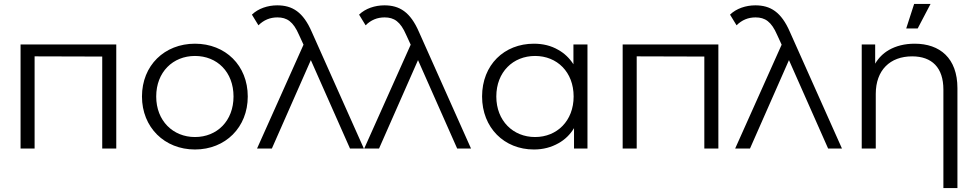

<svg xmlns="http://www.w3.org/2000/svg" viewBox="-20 -751 4955 971"><path d="M568 0V-526H84V0H155V-466L497 -465V0Z M966 5C1120 5 1233 -107 1233 -263C1233 -420 1120 -530 966 -530C812 -530 698 -420 698 -263C698 -107 812 5 966 5ZM966 -58C855 -58 770 -140 770 -263C770 -387 855 -468 966 -468C1078 -468 1161 -387 1161 -263C1161 -140 1078 -58 966 -58Z M1382 -724C1334 -724 1286 -708 1254 -677L1287 -623C1314 -650 1346 -663 1383 -663C1431 -663 1463 -642 1492 -575L1515 -525L1280 0H1355L1552 -447L1750 0H1820L1557 -589C1513 -691 1458 -724 1382 -724Z M1924 -724C1876 -724 1828 -708 1796 -677L1829 -623C1856 -650 1888 -663 1925 -663C1973 -663 2005 -642 2034 -575L2057 -525L1822 0H1897L2094 -447L2292 0H2362L2099 -589C2055 -691 2000 -724 1924 -724Z M2680 5C2727 5 2768 -6 2805 -27C2837 -45 2863 -70 2883 -103V0H2951V-526H2880V-426C2860 -457 2834 -482 2803 -499C2767 -520 2726 -530 2680 -530C2530 -530 2418 -423 2418 -263C2418 -105 2530 5 2680 5ZM2686 -58C2575 -58 2490 -140 2490 -263C2490 -387 2575 -468 2686 -468C2797 -468 2881 -387 2881 -263C2881 -140 2797 -58 2686 -58Z M3613 0V-526H3129V0H3200V-466L3542 -465V0Z M3800 -724C3752 -724 3704 -708 3672 -677L3705 -623C3732 -650 3764 -663 3801 -663C3849 -663 3881 -642 3910 -575L3933 -525L3698 0H3773L3970 -447L4168 0H4238L3975 -589C3931 -691 3876 -724 3800 -724Z M4621 -607 4686 -731H4603L4563 -607ZM4606 -530C4555 -530 4512 -519 4475 -498C4446 -481 4423 -458 4406 -429V-526H4338V0H4409V-276C4409 -396 4481 -466 4593 -466C4693 -466 4751 -409 4751 -298V200H4822V-305C4822 -457 4733 -530 4606 -530Z"/></svg>

Font: Montserrat Z
Style: Regular
Weight: 400
Designer: Julieta Ulanovsky
Foundry: Julieta Ulanovsky
Version: Version 8.000